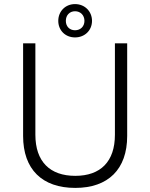

<svg xmlns="http://www.w3.org/2000/svg" viewBox="-20 -912 735 939"><path d="M347 -729C395 -729 430 -764 430 -810C430 -856 395 -892 347 -892C299 -892 265 -856 265 -810C265 -764 299 -729 347 -729ZM347 -764C320 -764 302 -783 302 -810C302 -837 320 -857 347 -857C374 -857 393 -837 393 -810C393 -783 374 -764 347 -764ZM348 7C509 7 602 -84 602 -247V-700H542V-253C542 -122 472 -52 348 -52C224 -52 153 -122 153 -253V-700H93V-247C93 -84 186 7 348 7Z"/></svg>

Font: Fixel Text Light
Style: Regular
Weight: 300
Width: 4
Designer: AlfaBravo + MacPaw
Foundry: Kyrylo Tkachov, Marchela Mozhyna, Serhii Makarenko, Maria Weinstein, Zakhar Kryvoshyya
Version: Version 1.211